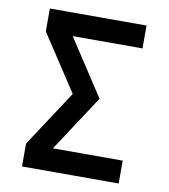

<svg xmlns="http://www.w3.org/2000/svg" viewBox="-77 -736 704 802"><g transform="rotate(10 275.0 -335.0)"><path d="M70 0V-97L226 -335L70 -573V-670H480V-573H184L301 -394L340 -335L184 -97H480V0Z"/></g></svg>

Font: Lode
Style: Bold
Weight: 700
Monospace: yes
Designer: Belleve Invis
Foundry: Belleve Invis
Version: Version 29.2.0; ttfautohint (v1.8.3)